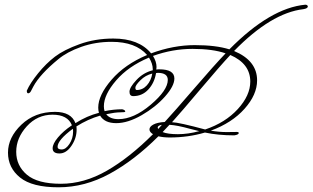

<svg xmlns="http://www.w3.org/2000/svg" viewBox="-20 -756 1330 817"><path d="M651 -213Q651 -211 653 -207L669 -225Q651 -222 651 -213ZM562 -373Q587 -373 605 -393Q623 -413 628 -443Q599 -436 577.5 -414.5Q556 -393 556 -383Q556 -373 562 -373ZM225 -131Q225 -120 242.5 -120Q260 -120 275.5 -143.5Q291 -167 291 -196Q291 -204 290 -208Q225 -160 225 -131ZM701 -225 672 -194Q694 -185 737 -185Q780 -185 828 -198Q815 -201 788 -208Q734 -223 701 -225ZM651 -446 644 -445Q637 -403 611 -375Q585 -347 547 -347Q531 -347 531 -365.5Q531 -384 560.5 -415.5Q590 -447 630 -457V-462Q630 -485 614 -511Q526 -474 474 -413.5Q422 -353 422 -304Q422 -292 425 -283Q463 -291 500 -291Q513 -288 513 -281Q513 -278 491.5 -278Q470 -278 432 -270Q448 -249 484 -249Q549 -249 621.5 -310.5Q694 -372 694 -416Q694 -446 651 -446ZM712 -236Q742 -235 853 -205Q939 -234 992 -292Q1045 -350 1045 -409Q1045 -485 960 -522Q916 -475 833 -376.5Q750 -278 712 -236ZM305 -218Q306 -214 306 -204Q306 -168 284 -135.5Q262 -103 233 -103Q204 -103 204 -125Q204 -144 226.5 -171Q249 -198 286 -223Q268 -268 203.5 -268Q139 -268 94 -218.5Q49 -169 49 -110Q49 -51 94.5 -12.5Q140 26 239 26Q338 26 434.5 -29.5Q531 -85 631 -185Q616 -194 616 -205.5Q616 -217 632.5 -226Q649 -235 681 -237Q719 -278 806 -379Q893 -480 940 -529Q885 -548 799.5 -548Q714 -548 631 -518Q646 -494 646 -471L645 -460Q649 -461 658 -461Q722 -461 722 -422Q722 -390 682 -345Q642 -300 583 -266Q524 -232 474.5 -232Q425 -232 406 -264Q354 -249 305 -218ZM1279 -736Q1288 -736 1290 -729Q1290 -720 1271 -717Q1134 -701 976 -539Q1074 -498 1074 -414Q1074 -353 1020.5 -293Q967 -233 877 -200Q913 -194 944 -194Q975 -194 985.5 -194.5Q996 -195 996 -190Q996 -183 977 -180Q909 -180 852 -192Q781 -171 702 -171Q676 -171 654 -176Q552 -74 446.5 -16.5Q341 41 229 41Q117 41 65.5 -0.5Q14 -42 14 -106.5Q14 -171 71 -225.5Q128 -280 214 -280Q283 -280 301 -232Q350 -263 401 -276Q398 -286 398 -298Q398 -351 454.5 -416.5Q511 -482 606 -522Q557 -578 455 -578Q386 -578 325.5 -556.5Q265 -535 228 -504Q150 -440 122 -388L111 -367Q106 -359 100 -359Q94 -359 94 -370Q108 -402 142 -444Q176 -486 214 -515Q252 -544 318.5 -568Q385 -592 462 -592Q571 -592 623 -529Q718 -564 808.5 -564Q899 -564 956 -546Q1130 -722 1279 -736Z"/></svg>

Font: Miss Fajardose
Style: Regular
Weight: 400
Version: Version 1.000